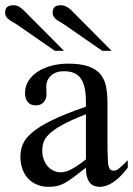

<svg xmlns="http://www.w3.org/2000/svg" viewBox="-42 -702 507 730"><path d="M443.8 -64.5Q388.7 8.3 336.9 8.3Q326.2 8.3 316.7 4.9Q307.1 1.5 300 -6.8Q293 -15.1 288.8 -29.1Q284.7 -43 284.7 -64.5Q255.4 -41.5 236.1 -27.1Q216.8 -12.7 201.9 -4.9Q187 2.9 173.6 5.6Q160.2 8.3 142.6 8.3Q118.7 8.3 99.1 0.2Q79.6 -7.8 65.4 -22.7Q51.3 -37.6 43.5 -58.8Q35.6 -80.1 35.6 -106Q35.6 -130.9 44.7 -153.3Q53.7 -175.8 80.6 -198.5Q107.4 -221.2 156.2 -245.1Q205.1 -269 284.7 -296.4V-314.9Q284.7 -347.2 279.5 -369.1Q274.4 -391.1 264.2 -405Q253.9 -418.9 238.3 -425Q222.7 -431.2 201.2 -431.2Q170.4 -431.2 152.8 -415.3Q135.3 -399.4 133.8 -376.5L134.8 -347.2Q135.7 -326.2 124.3 -313.7Q112.8 -301.3 94.2 -301.3Q74.7 -301.3 64 -313.7Q53.2 -326.2 53.2 -348.1Q53.2 -374.5 66.7 -395.3Q80.1 -416 102.8 -430.4Q125.5 -444.8 155 -452.4Q184.6 -460 216.8 -460Q265.1 -460 294.7 -449.5Q324.2 -439 340.3 -419.2Q356.4 -399.4 361.6 -371.1Q366.7 -342.8 366.7 -307.6V-155.3Q366.7 -124 367.7 -104Q368.7 -84 369.1 -77.1Q371.6 -64 376.5 -58.6Q381.3 -53.2 390.6 -53.2Q395 -53.2 398.9 -54.4Q402.8 -55.7 408.2 -59.6Q413.6 -63.5 421.9 -71.3Q430.2 -79.1 443.8 -92.8ZM284.7 -267.6Q228 -245.6 195.1 -227.3Q162.1 -209 145 -192.4Q127.9 -175.8 123.3 -160.4Q118.7 -145 118.7 -128.9Q118.7 -111.3 124 -96.7Q129.4 -82 138.4 -71Q147.5 -60.1 159.9 -53.7Q172.4 -47.4 186.5 -46.9Q205.6 -45.9 229.7 -58.6Q253.9 -71.3 284.7 -96.2ZM166.5 -508.8 22 -608.9Q14.6 -613.8 6.6 -618.2Q-1.5 -622.6 -7.8 -627.4Q-14.2 -632.3 -18.3 -638.7Q-22.5 -645 -22.5 -654.8Q-22.5 -668 -14.9 -675Q-7.3 -682.1 9.8 -682.1Q25.4 -682.1 38.6 -671.1Q51.8 -660.2 62.5 -648.4L201.2 -508.8ZM346.7 -508.8 202.1 -608.9Q194.8 -613.8 187 -618.2Q179.2 -622.6 172.9 -627.4Q166.5 -632.3 162.4 -638.7Q158.2 -645 158.2 -654.8Q158.2 -668 165.5 -675Q172.9 -682.1 189.9 -682.1Q198.7 -682.1 205.8 -679Q212.9 -675.8 219.5 -671.1Q226.1 -666.5 231.9 -660.4Q237.8 -654.3 243.7 -648.4L382.3 -508.8Z"/></svg>

Font: Doulos SIL Compact
Style: Regular
Weight: 400
Designer: Walt Agee, Victor Gaultney, Peter Martin, Debbi Hosken
Foundry: SIL International
Version: Version 4.110; 2011; Maintenance release ; LnSpcTght